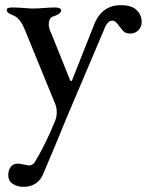

<svg xmlns="http://www.w3.org/2000/svg" viewBox="-20 -440 593 744"><path d="M12 239Q12 220 21.5 207Q31 194 48 194Q57 194 72.5 197.5Q88 201 93 201Q106 201 115 188Q158 117 194 27Q200 12 200 -5Q200 -24 192 -42L74 -330Q56 -373 27 -382Q16 -387 11 -391Q6 -395 6 -402Q6 -411 27 -411Q50 -411 74 -409Q94 -407 109 -407Q127 -407 149 -409Q175 -411 196 -411Q204 -411 210.5 -408Q217 -405 217 -400Q217 -387 191 -378Q179 -375 174 -367Q169 -359 169 -344Q169 -330 179 -310L251 -131Q253 -126 256 -126Q259 -126 260 -131L341 -335Q370 -420 448 -420Q490 -420 509.5 -401Q529 -382 529 -355Q529 -336 516.5 -323Q504 -310 484 -310Q470 -310 462 -316Q454 -322 445 -335Q442 -339 436.5 -346Q431 -353 426 -356.5Q421 -360 415 -360Q404 -360 395.5 -349Q387 -338 384 -327L237 19Q200 111 146 237Q136 260 116.5 272Q97 284 72 284Q47 284 29.5 272.5Q12 261 12 239Z"/></svg>

Font: EB Garamond Medium
Style: Regular
Weight: 500
Designer: Georg Duffner and Octavio Pardo
Foundry: Georg Duffner
Version: Version 1.000